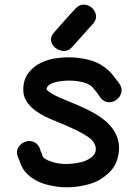

<svg xmlns="http://www.w3.org/2000/svg" viewBox="-20 -792 598 825"><path d="M301 11Q341 7 376.5 -5Q412 -17 444 -46Q476 -74 486 -115Q508 -200 442 -264Q404 -301 319 -338L278 -355L236 -373Q220 -380 207 -387Q185 -400 180 -408Q182 -435 239 -443Q275 -448 306.5 -444Q338 -440 356 -432L368 -425Q373 -422 378 -416.5Q383 -411 386 -407L398 -392Q406 -381 412 -372Q428 -353 447 -352.5Q466 -352 481.5 -364Q497 -376 501.5 -395Q506 -414 492 -434Q489 -437 480 -450L464 -470Q455 -483 436 -498Q417 -513 398 -522Q366 -537 318 -543Q270 -549 224 -542Q189 -538 156.5 -522.5Q124 -507 102.5 -479Q81 -451 80 -410Q78 -345 158 -300Q174 -291 194 -282L242 -262Q271 -250 279 -246Q347 -216 373 -192Q397 -168 390 -139Q385 -122 360 -107.5Q335 -93 292 -89Q249 -84 213.5 -93.5Q178 -103 164 -118L161 -127Q160 -129 159 -134Q157 -139 156 -139Q153 -149 150 -157Q139 -179 120 -184Q101 -189 83.5 -181Q66 -173 57 -155.5Q48 -138 58 -115Q60 -112 62 -106Q67 -93 67 -92Q76 -67 90 -52Q123 -14 182 1.5Q241 17 301 11ZM288 -588Q315 -617 325 -629Q334 -640 349 -656Q364 -672 379 -689Q395 -707 392.5 -725.5Q390 -744 376.5 -757Q363 -770 344 -772Q325 -774 308 -759L283 -732Q274 -722 260 -706.5Q246 -691 237 -681L212 -652Q196 -634 199.5 -616Q203 -598 218.5 -586Q234 -574 253.5 -573Q273 -572 288 -588Z"/></svg>

Font: Balsamiq Sans
Style: Regular
Weight: 400
Designer: Michael Angeles
Foundry: Balsamiq SRL
Version: Version 1.020; ttfautohint (v1.8.4.7-5d5b);gftools[0.9.26]